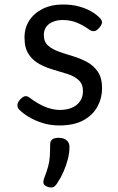

<svg xmlns="http://www.w3.org/2000/svg" viewBox="-20 -539 526 854"><path d="M244 19Q204 19 169 8Q134 -3 107 -19.5Q80 -36 64 -53Q57 -61 57.5 -72.5Q58 -84 71 -98Q82 -109 91 -111Q100 -113 111 -105Q148 -77 181.5 -63.5Q215 -50 246 -50Q276 -50 299 -59.5Q322 -69 335.5 -88Q349 -107 349 -133Q349 -165 330 -182.5Q311 -200 281.5 -209.5Q252 -219 219 -228.5Q186 -238 156.5 -253.5Q127 -269 108 -297Q89 -325 89 -373Q89 -415 110.5 -448Q132 -481 170.5 -500Q209 -519 259 -519Q299 -519 330.5 -510.5Q362 -502 385.5 -488.5Q409 -475 424 -459Q435 -448 433.5 -437.5Q432 -427 421 -415Q410 -402 399.5 -400.5Q389 -399 376 -408Q348 -428 320 -439Q292 -450 258 -450Q222 -450 198.5 -432.5Q175 -415 175 -383Q175 -353 193.5 -336.5Q212 -320 241.5 -309.5Q271 -299 304.5 -289Q338 -279 367.5 -263Q397 -247 415.5 -219.5Q434 -192 434 -146Q434 -103 413.5 -65Q393 -27 351 -4Q309 19 244 19ZM189 291Q177 286 174 278Q171 270 176 255Q188 224 194 202Q200 180 201.5 157.5Q203 135 203 105Q203 88 212.5 81Q222 74 241 74Q264 74 276.5 85Q289 96 289 115Q289 140 282 168Q275 196 263 223.5Q251 251 235 275Q225 291 215 294Q205 297 189 291Z"/></svg>

Font: Playwrite BR
Style: Regular
Weight: 400
Designer: Veronika Burian, José Scaglione
Foundry: TypeTogether
Version: Version 1.002